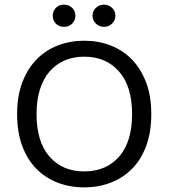

<svg xmlns="http://www.w3.org/2000/svg" viewBox="-20 -797 729 830"><path d="M344 13Q282 13 229 -7.5Q176 -28 137 -67.5Q98 -107 76 -166.5Q54 -226 54 -304Q54 -382 76.5 -441Q99 -500 138 -540Q177 -580 230 -600.5Q283 -621 344 -621Q405 -621 458 -600.5Q511 -580 550 -540Q589 -500 611.5 -441Q634 -382 634 -304Q634 -226 612 -166.5Q590 -107 551 -67.5Q512 -28 459 -7.5Q406 13 344 13ZM344 -552Q297 -552 259 -535.5Q221 -519 194 -487.5Q167 -456 152.5 -410Q138 -364 138 -304Q138 -184 194 -120Q250 -56 344 -56Q439 -56 495 -120Q551 -184 551 -304Q551 -424 494.5 -488Q438 -552 344 -552ZM256 -681Q235 -681 221.5 -695Q208 -709 208 -729Q208 -749 221.5 -763Q235 -777 256 -777Q278 -777 292 -763Q306 -749 306 -729Q306 -709 292 -695Q278 -681 256 -681ZM429 -681Q409 -681 394.5 -695Q380 -709 380 -729Q380 -749 394.5 -763Q409 -777 429 -777Q450 -777 464.5 -763Q479 -749 479 -729Q479 -709 464.5 -695Q450 -681 429 -681Z"/></svg>

Font: Baloo 2 Latin
Style: Regular
Weight: 400
Designer: Sarang Kulkarni and Ek Type
Foundry: Ek Type
Version: Version 1.001